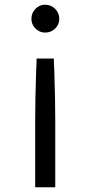

<svg xmlns="http://www.w3.org/2000/svg" viewBox="-20 -583 371 813"><path d="M231 -503Q231 -479 213.5 -462Q196 -445 171 -445Q148 -445 130.5 -462Q113 -479 113 -503Q113 -528 130 -545.5Q147 -563 171 -563Q196 -563 213.5 -545.5Q231 -528 231 -503ZM208 -335Q208 -317 210 -281Q214 -165 214 -68V210H129V-68Q129 -165 133 -281Q135 -317 135 -335Z"/></svg>

Font: Open Sauce Two
Style: Regular
Weight: 400
Designer: Alfredo Marco Pradil
Foundry: Creative Sauce Fz LLC
Version: Version 1.477